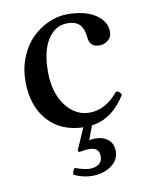

<svg xmlns="http://www.w3.org/2000/svg" viewBox="-76 -496 585 756"><g transform="rotate(-10 216.5 -118.0)"><path d="M198.2 103 191.9 97.2 230 9.8Q139.6 6.8 88.4 -52Q37.1 -110.8 37.1 -207Q37.1 -258.8 55.2 -303.5Q73.2 -348.1 102.8 -377.4Q132.3 -406.7 169.4 -423.3Q206.5 -439.9 245.1 -439.9Q316.4 -439.9 357.7 -412.1Q398.9 -384.3 398.9 -342.8Q398.9 -321.3 383.5 -309.1Q368.2 -296.9 349.1 -296.9Q311.5 -296.9 307.1 -335Q305.7 -349.6 302.7 -360.6Q299.8 -371.6 292.7 -382.3Q285.6 -393.1 272 -398.9Q258.3 -404.8 238.8 -404.8Q189.9 -404.8 160.4 -358.4Q130.9 -312 130.9 -231Q130.9 -145.5 169.7 -94.2Q208.5 -43 265.1 -43Q329.6 -43 381.8 -106.9Q397 -105.5 401.9 -89.8Q346.2 -2 265.1 7.8L244.1 64Q255.9 61 269 61Q299.8 61 319.8 77.6Q339.8 94.2 339.8 124Q339.8 159.2 308.6 181.6Q277.3 204.1 231.9 204.1Q197.3 204.1 159.2 187Q159.2 170.9 168.9 161.1Q206.5 174.8 227.1 174.8Q250 174.8 263.9 164.3Q277.8 153.8 277.8 134.8Q277.8 98.1 240.2 98.1Q217.3 98.1 198.2 103Z"/></g></svg>

Font: Common Serif News
Style: Regular
Weight: 450
Designer: Philipp H. Poll, Khaled Hosny
Foundry: Stefan Peev, Context Ltd.
Version: Version 1.026